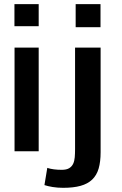

<svg xmlns="http://www.w3.org/2000/svg" viewBox="-20 -731 589 928"><path d="M345.7 -599.6V-710.9H465.8V-599.6ZM285.2 176.8Q258.3 176.8 234.4 172.9Q210.4 168.9 194.8 163.6L208.5 80.6Q237.8 89.8 278.3 89.8Q301.3 89.8 314.2 82Q327.1 74.2 333.5 60.8Q339.8 47.4 341.3 29.3Q342.8 11.2 342.8 -9.8V-501H466.3V4.4Q466.3 50.8 456.8 83.5Q447.3 116.2 425.5 137Q403.8 157.7 369.4 167.2Q335 176.8 285.2 176.8ZM208.5 80.6 207 80.1H208.5ZM49.8 -604.5V-710.9H167V-604.5ZM50.3 0V-501H167V0Z"/></svg>

Font: Ride
Style: Bold
Weight: 700
Version: Version 3.000